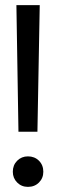

<svg xmlns="http://www.w3.org/2000/svg" viewBox="-20 -725 249 749"><path d="M126 -211H52L44 -705H135ZM30 -55Q30 -81 47 -98Q64 -115 89 -115Q115 -115 132 -98Q149 -81 149 -55Q149 -30 132 -13Q115 4 89 4Q64 4 47 -13Q30 -30 30 -55Z"/></svg>

Font: Akshar
Style: Regular
Weight: 400
Designer: Tall Chai
Foundry: Tall Chai
Version: Version 1.000